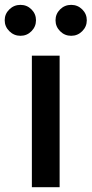

<svg xmlns="http://www.w3.org/2000/svg" viewBox="-62 -777 381 797"><path d="M70.3 0V-545.9H185.5V0ZM233.4 -628.4Q206.5 -628.4 187.5 -647.5Q168.5 -666.5 168.5 -692.9Q168.5 -719.2 187.5 -738Q206.5 -756.8 233.4 -756.8Q260.3 -756.8 279.3 -738Q298.3 -719.2 298.3 -692.9Q298.3 -666.5 279.3 -647.5Q260.3 -628.4 233.4 -628.4ZM22.9 -628.4Q-3.9 -628.4 -23.2 -647.5Q-42.5 -666.5 -42.5 -692.9Q-42.5 -719.2 -23.2 -738Q-3.9 -756.8 22.9 -756.8Q49.8 -756.8 68.6 -738Q87.4 -719.2 87.4 -692.9Q87.4 -666.5 68.6 -647.5Q49.8 -628.4 22.9 -628.4Z"/></svg>

Font: Inter
Style: 540
Weight: 540
Designer: Rasmus Andersson
Foundry: rsms
Version: Version 4.001;git-66647c0bb